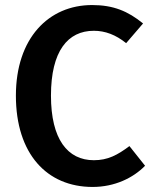

<svg xmlns="http://www.w3.org/2000/svg" viewBox="-20 -726 608 761"><path d="M345 -706C173 -706 43 -575 43 -347C43 -116 166 15 347 15C435 15 508 -21 555 -69L493 -147C445 -111 407 -91 352 -91C248 -91 182 -174 182 -347C182 -524 249 -604 352 -604C397 -604 439 -588 480 -555L547 -633C487 -682 429 -706 345 -706Z"/></svg>

Font: Fira Sans Medium
Style: Regular
Weight: 500
Designer: Carrois Corporate & Edenspiekermann AG
Foundry: Carrois Corporate GbR & Edenspiekermann AG
Version: Version 4.203